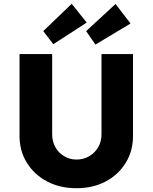

<svg xmlns="http://www.w3.org/2000/svg" viewBox="-20 -986 804 1012"><path d="M383 6Q296 6 228.5 -29.5Q161 -65 122 -127.5Q83 -190 83 -269V-701H255V-278Q255 -240 272 -210Q289 -180 318.5 -162.5Q348 -145 383 -145Q420 -145 450 -162.5Q480 -180 497.5 -210Q515 -240 515 -278V-701H681V-269Q681 -190 642.5 -127.5Q604 -65 537 -29.5Q470 6 383 6ZM261 -753 208 -822 358 -966 437 -867ZM483 -751 434 -822 589 -965 668 -862Z"/></svg>

Font: Readex Pro
Style: Bold
Weight: 700
Designer: Bonnie Shaver-Troup, Thomas Jockin
Foundry: Lexend
Version: Version 1.203; ttfautohint (v1.8.3)